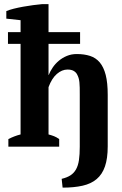

<svg xmlns="http://www.w3.org/2000/svg" viewBox="-20 -692 577 906"><path d="M17.6 -540.5H77.1V-596.7L9.8 -604V-639.6Q23.4 -645.5 44.7 -650.9Q65.9 -656.2 89.4 -660.4Q112.8 -664.6 136 -667.7Q159.2 -670.9 177.7 -672.4H209V-540.5H357.9V-484.9H209V-338.4H210Q216.8 -356 228.8 -373.5Q240.7 -391.1 257.6 -405.3Q274.4 -419.4 295.7 -428.2Q316.9 -437 342.3 -437Q377.4 -437 404.8 -428.2Q432.1 -419.4 450.7 -397.5Q469.2 -375.5 478.8 -338.4Q488.3 -301.3 488.3 -244.6V-1Q488.3 55.7 475.3 93.3Q462.4 130.9 436 153.1Q409.7 175.3 369.6 184.3Q329.6 193.4 275.4 193.4L271 151.9Q295.9 146 312.3 135.5Q328.6 125 338.6 107.4Q348.6 89.8 352.5 63.7Q356.4 37.6 356.4 0V-244.1Q356.4 -264.2 356.2 -278.6Q356 -293 354.7 -304.2Q353.5 -315.4 350.8 -324.2Q348.1 -333 343.3 -341.8Q337.9 -351.6 327.1 -357.7Q316.4 -363.8 298.3 -363.8Q272.5 -363.8 248.5 -343.3Q224.6 -322.8 209 -280.8V-57.6Q223.6 -53.7 235.1 -49.3Q246.6 -44.9 259.3 -35.6V0H19.5V-35.6Q33.7 -43 47.6 -48.3Q61.5 -53.7 77.1 -57.6V-484.9H17.6Z"/></svg>

Font: PT Astra Serif
Style: Bold
Weight: 700
Designer: A.Korolkova, I. Chaeva
Foundry: ParaType Ltd
Version: Version 1.002